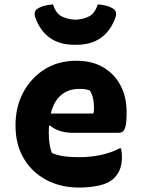

<svg xmlns="http://www.w3.org/2000/svg" viewBox="-20 -830 640 866"><path d="M324 -556Q395 -556 445.5 -526.5Q496 -497 523.5 -445Q551 -393 551 -325V-320Q551 -279 546 -260Q541 -241 533 -236Q525 -231 516 -231H308Q275 -231 248.5 -240Q222 -249 206 -264L201 -262Q200 -249 200 -234V-231Q200 -203 203.5 -180.5Q207 -158 214 -140Q237 -130 266.5 -125.5Q296 -121 339 -121Q386 -121 432.5 -130.5Q479 -140 520 -161H526Q528 -151 529 -141.5Q530 -132 530 -123Q530 -89 521 -66.5Q512 -44 495 -27Q471 -3 428 6.5Q385 16 338 16Q253 16 188 -19Q123 -54 86.5 -116.5Q50 -179 50 -263V-266Q50 -348 85 -413.5Q120 -479 181.5 -517.5Q243 -556 324 -556ZM336 -429Q289 -429 256 -401.5Q223 -374 209 -318H401Q403 -324 403.5 -331.5Q404 -339 404 -344Q404 -364 400 -384.5Q396 -405 385 -422Q374 -426 364.5 -427.5Q355 -429 336 -429ZM320 -741Q357 -743 382.5 -756.5Q408 -770 421 -810Q440 -809 458 -804.5Q476 -800 492 -790Q501 -784 503 -773.5Q505 -763 501 -752Q457 -628 324 -628H316Q183 -628 139 -752Q135 -763 137 -773.5Q139 -784 148 -790Q164 -800 182 -804.5Q200 -809 219 -810Q232 -770 257.5 -756.5Q283 -743 320 -741Z"/></svg>

Font: Recursive Sn Csl St XBd
Style: Regular
Weight: 800
Version: Version 1.085;hotconv 1.1.0;makeotfexe 2.6.0; ttfautohint (v